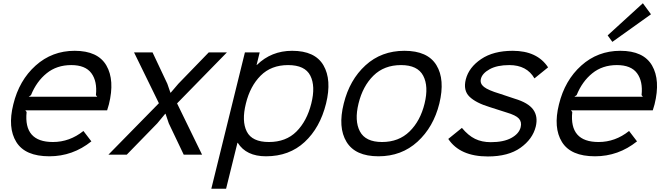

<svg xmlns="http://www.w3.org/2000/svg" viewBox="-20 -953 4100 1183"><path d="M157 -357H579L571 -367Q580 -452 543 -502Q506 -552 419 -552Q330 -552 267.5 -501.5Q205 -451 171 -367ZM651 -310Q648 -301 640 -273H136L144 -263Q125 -78 306 -78Q409 -78 494 -146L543 -82Q428 10 284 10Q135 10 80.5 -78Q26 -166 62 -310Q98 -458 199.5 -549Q301 -640 440 -640Q583 -640 635.5 -549.5Q688 -459 651 -310Z M1071 -316 1225 0H1112L1020 -193L1000 -252H998L949 -193L761 0H648L959 -317L806 -630H920L1011 -437L1030 -382H1032L1079 -437L1266 -630H1378Z M1898 -315Q1925 -422 1892 -487Q1859 -552 1755 -552Q1651 -552 1586 -487Q1521 -422 1495 -315Q1468 -207 1500.5 -142.5Q1533 -78 1637 -78Q1742 -78 1806.5 -142.5Q1871 -207 1898 -315ZM1989 -315Q1952 -166 1857 -78Q1762 10 1619 10Q1497 10 1445 -73H1443L1373 210H1282L1489 -630H1580L1561 -553H1563Q1652 -640 1780 -640Q1921 -640 1973 -550.5Q2025 -461 1989 -315Z M2596 -315Q2622 -421 2587.5 -486.5Q2553 -552 2451 -552Q2347 -552 2281 -487Q2215 -422 2189 -315Q2163 -209 2197.5 -143.5Q2232 -78 2334 -78Q2437 -78 2503.5 -143Q2570 -208 2596 -315ZM2687 -315Q2651 -170 2552.5 -80Q2454 10 2312 10Q2169 10 2115 -79Q2061 -168 2098 -315Q2134 -461 2232 -550.5Q2330 -640 2472 -640Q2615 -640 2669 -551.5Q2723 -463 2687 -315Z M3281 -173Q3262 -96 3187 -42.5Q3112 11 2986 11Q2814 11 2742 -97L2826 -165Q2865 -118 2907 -97.5Q2949 -77 3004 -77Q3083 -77 3130.5 -103Q3178 -129 3188 -169Q3196 -201 3177.5 -222Q3159 -243 3101 -260Q3049 -276 2998 -293Q2912 -319 2872.5 -357.5Q2833 -396 2850 -464Q2869 -538 2944.5 -589Q3020 -640 3139 -640Q3290 -640 3357 -538L3273 -470Q3226 -552 3118 -552Q3043 -552 2997 -526.5Q2951 -501 2943 -467Q2936 -438 2962 -417.5Q2988 -397 3058 -376L3151 -345Q3235 -320 3265.5 -277.5Q3296 -235 3281 -173Z M3519 -357H3941L3933 -367Q3942 -452 3905 -502Q3868 -552 3781 -552Q3692 -552 3629.5 -501.5Q3567 -451 3533 -367ZM4013 -310Q4010 -301 4002 -273H3498L3506 -263Q3487 -78 3668 -78Q3771 -78 3856 -146L3905 -82Q3790 10 3646 10Q3497 10 3442.5 -78Q3388 -166 3424 -310Q3460 -458 3561.5 -549Q3663 -640 3802 -640Q3945 -640 3997.5 -549.5Q4050 -459 4013 -310ZM3941 -933 3991 -865 3753 -695 3724 -735Z"/></svg>

Font: Sinkin Sans 400 Italic
Style: Italic
Weight: 400
Italic angle: -112°
Designer: Keith Bates
Foundry: K-Type
Version: Sinkin Sans (version 1.0)  by Keith Bates   •   © 2014   www